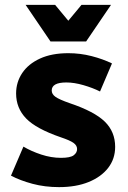

<svg xmlns="http://www.w3.org/2000/svg" viewBox="-20 -755 525 787"><path d="M25 -35 76 -154Q108 -135 149 -121.5Q190 -108 230 -108Q268 -108 282 -118.5Q296 -129 296 -144Q296 -159 281 -169.5Q266 -180 230 -192Q128 -227 87 -269.5Q46 -312 46 -372Q46 -418 71 -455.5Q96 -493 144 -515Q192 -537 260 -537Q309 -537 355.5 -525Q402 -513 439 -495L390 -380Q360 -395 322 -406Q284 -417 252 -417Q192 -417 192 -384Q192 -369 207.5 -358Q223 -347 266 -332Q367 -298 409.5 -256.5Q452 -215 452 -153Q452 -104 423.5 -67Q395 -30 343.5 -9Q292 12 222 12Q164 12 113.5 -1.5Q63 -15 25 -35ZM435 -735 333 -585H187L85 -735H206L260 -670L314 -735Z"/></svg>

Font: Radio Canada
Style: Bold
Weight: 700
Designer: Charles Daoud, Etienne Aubert Bonn, Alexandre Saumier Demers, Jacques Le Bailly
Foundry: Radio-Canada
Version: Version 2.104; ttfautohint (v1.8.4.7-5d5b);gftools[0.9.28.de